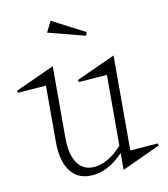

<svg xmlns="http://www.w3.org/2000/svg" viewBox="-94 -645 636 727"><g transform="rotate(-10 224.0 -282.0)"><path d="M-22 -345.2 127 -413.1V-137.2Q127 -76.2 148.4 -43Q169.9 -9.8 209 -9.8Q266.1 -9.8 323.2 -73.2V-345.2L213.9 -336.9L211.9 -345.2L360.8 -413.1V-47.9L467.8 -56.2L470.2 -47.9L323.2 20V-44.9Q262.2 20 193.8 20Q144 20 116.5 -18.8Q88.9 -57.6 88.9 -128.9V-345.2L-20 -336.9ZM127.9 -542 148.9 -584 275.9 -518.1 271 -504.9Z"/></g></svg>

Font: Halibut Cnd Thin
Style: Regular
Weight: 250
Width: 3
Designer: Matteo Maggi
Foundry: Collletttivo
Version: Version 3.080 | FøM Fix